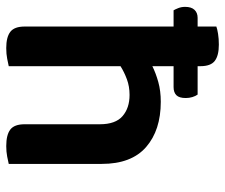

<svg xmlns="http://www.w3.org/2000/svg" viewBox="-73 -641 721 615"><g transform="rotate(90 287.5 -333.5)"><path d="M192 -1Q183 1 168 4Q153 7 134 7Q99 7 82 -6Q65 -19 65 -52V-529H13Q10 -534 6 -544Q2 -554 2 -566Q2 -586 11.5 -596Q21 -606 37 -606H65V-666Q73 -669 88.5 -671.5Q104 -674 123 -674Q158 -674 175 -661Q192 -648 192 -615V-606H283Q288 -599 291 -589Q294 -579 294 -568Q294 -547 285 -538Q276 -529 259 -529H192V-461Q214 -472 242.5 -480Q271 -488 306 -488Q397 -488 451 -441Q505 -394 505 -299V-1Q497 1 481.5 4Q466 7 448 7Q412 7 395 -6Q378 -19 378 -52V-293Q378 -343 352 -365.5Q326 -388 284 -388Q257 -388 234 -379.5Q211 -371 192 -359V-1Z"/></g></svg>

Font: Baloo Da 2 SemiBold
Style: Regular
Weight: 600
Designer: Noopur Datye, Sulekha Rajkumar and Ek Type
Foundry: Ek Type
Version: Version 1.640;hotconv 1.0.111;makeotfexe 2.5.65597; ttfautoh